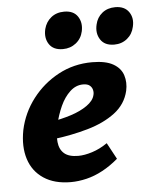

<svg xmlns="http://www.w3.org/2000/svg" viewBox="-49 -683 586 738"><g transform="rotate(-5 243.5 -313.5)"><path d="M195 14Q132 14 90.5 -13.5Q49 -41 33.5 -89.5Q18 -138 30 -201Q44 -267 85 -320.5Q126 -374 185.5 -406Q245 -438 316 -438Q368 -438 397 -421.5Q426 -405 435 -377Q444 -349 437 -317Q425 -266 382 -233.5Q339 -201 276 -183Q213 -165 141 -156L136 -223Q179 -230 216.5 -242Q254 -254 279.5 -272Q305 -290 310 -311Q313 -321 310.5 -331.5Q308 -342 299.5 -349Q291 -356 274 -356Q246 -356 223.5 -335Q201 -314 186 -281Q171 -248 162 -209Q154 -172 157 -143.5Q160 -115 178 -99.5Q196 -84 232 -84Q256 -84 286 -93.5Q316 -103 345 -123L379 -60Q350 -35 318.5 -18Q287 -1 255.5 6.5Q224 14 195 14ZM209 -498Q172 -498 156 -522.5Q140 -547 148 -581Q155 -608 175.5 -624.5Q196 -641 226 -641Q262 -641 278 -617Q294 -593 287 -560Q281 -532 259.5 -515Q238 -498 209 -498ZM407 -498Q370 -498 354 -523Q338 -548 346 -581Q352 -608 372.5 -624.5Q393 -641 423 -641Q459 -641 475.5 -617Q492 -593 484 -560Q478 -532 457 -515Q436 -498 407 -498Z"/></g></svg>

Font: Ysabeau Infant ExtraBold
Style: Italic
Weight: 800
Italic angle: -12°
Designer: Christian Thalmann (Catharsis Fonts)
Version: Version 2.001;gftools[0.9.30]; featfreeze: ss01,ss02,lnum